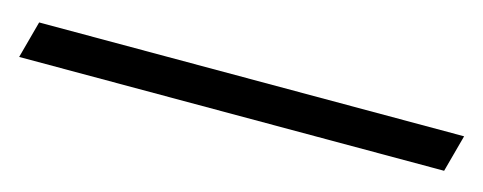

<svg xmlns="http://www.w3.org/2000/svg" viewBox="-42 -904 614 244"><g transform="rotate(15 265.0 -781.5)"><path d="M-21 -756.8 -7.8 -805.7H551.3L538.1 -756.8Z"/></g></svg>

Font: Arian AMU Serif
Style: Bold Italic
Weight: 700
Italic angle: -15°
Designer: Ruben Hakobyan (Tarumian)
Foundry: Ruben Hakobyan (Tarumian)
Version: Version 1.002